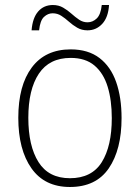

<svg xmlns="http://www.w3.org/2000/svg" viewBox="-20 -736 559 766"><path d="M465 -265Q465 -139 414 -64.5Q363 10 259 10Q158 10 105.5 -64.5Q53 -139 53 -266Q53 -395 107 -467Q161 -539 262 -539Q332 -539 377 -504.5Q422 -470 443.5 -408.5Q465 -347 465 -265ZM93 -266Q93 -154 133.5 -89.5Q174 -25 259 -25Q346 -25 386 -89Q426 -153 426 -265Q426 -336 409.5 -390Q393 -444 357 -474.5Q321 -505 262 -505Q177 -505 135 -442Q93 -379 93 -266ZM106 -615Q110 -665 132.5 -690.5Q155 -716 191 -716Q214 -716 232 -705.5Q250 -695 265 -681.5Q280 -668 295.5 -657.5Q311 -647 329 -647Q350 -647 366 -662.5Q382 -678 386 -716H415Q412 -667 388 -641Q364 -615 329 -615Q306 -615 288 -625.5Q270 -636 255 -649.5Q240 -663 224.5 -673Q209 -683 190 -683Q171 -683 155.5 -668.5Q140 -654 136 -615Z"/></svg>

Font: Noto Sans Khmer SemiCondensed ExtraLight
Style: Regular
Weight: 200
Width: 4
Designer: Danh Hong and the Monotype Design Team
Foundry: Monotype Imaging Inc.
Version: Version 2.004; ttfautohint (v1.8.4.7-5d5b)